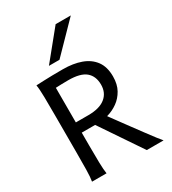

<svg xmlns="http://www.w3.org/2000/svg" viewBox="-232 -1111 1102 1231"><g transform="rotate(-30 318.5 -495.5)"><path d="M178.2 -305.2V-212.4Q178.2 -140.1 179.4 -84.5Q180.7 -28.8 185.5 0H78.1Q83.5 -29.3 84.5 -84.7Q85.4 -140.1 85.4 -212.4V-488.3Q85.4 -560.1 84.5 -621.8Q83.5 -683.6 78.1 -712.9Q78.1 -712.9 134.3 -715.3Q190.4 -717.8 275.9 -717.8Q352.1 -717.8 409.7 -697Q467.3 -676.3 499.8 -632.3Q532.2 -588.4 532.2 -517.6Q532.2 -459.5 509.5 -418.9Q486.8 -378.4 451.4 -353.3Q416 -328.1 376.2 -316.7Q336.4 -305.2 302.7 -305.2ZM178.2 -637.2V-380.9H271Q353.5 -380.9 396.5 -415.3Q439.5 -449.7 439.5 -510.3Q439.5 -572.8 400.1 -606.2Q360.8 -639.6 271 -639.6Q245.6 -639.6 221.7 -638.9Q197.8 -638.2 178.2 -637.2ZM273.9 -310.1 349.1 -346.7Q349.1 -346.7 365.7 -324Q382.3 -301.3 408.9 -264.9Q435.5 -228.5 466.3 -186.8Q497.1 -145 526.4 -105.5Q555.7 -65.9 577.6 -37.4Q599.6 -8.8 607.9 0H483.4ZM380.9 -991.2H493.2L288.1 -781.2H210Z"/></g></svg>

Font: Andika LitF DSA DSG
Style: Regular
Weight: 400
Designer: Victor Gaultney, Annie Olsen, Julie Remington, Don Collingsworth, Eric Hays, Becca Hirsbrunner
Foundry: SIL International
Version: Version 6.200 ; LitF DSA DSG; ttfautohint (v1.8.3.10-c5d8)